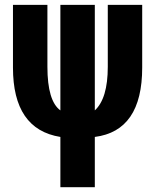

<svg xmlns="http://www.w3.org/2000/svg" viewBox="-20 -567 642 795"><path d="M230 208H372.6V0C503.4 -16.6 568.8 -112.3 568.8 -287.1V-546.9H426.3V-290.5C426.3 -202.6 408.2 -142.6 372.6 -109.9V-546.9H230V-109.9C194.3 -135.7 176.3 -195.8 176.3 -290.5V-546.9H33.7V-287.1C33.7 -116.7 99.1 -21 230 0Z"/></svg>

Font: Hack
Style: Bold
Weight: 700
Monospace: yes
Designer: Christopher Simpkins
Foundry: Christopher Simpkins
Version: Version 2.010